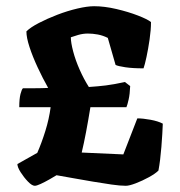

<svg xmlns="http://www.w3.org/2000/svg" viewBox="-20 -598 579 618"><path d="M92 0Q83 0 70 -13.5Q57 -27 46.5 -43.5Q36 -60 36 -70L100 -106Q114 -138 126 -176.5Q138 -215 143 -253H42Q42 -280 46 -295.5Q50 -311 54 -314Q74 -314 94 -314Q114 -314 135 -315Q117 -347 101 -381.5Q85 -416 75 -446.5Q65 -477 65 -497Q78 -510 105 -524Q132 -538 164.5 -550.5Q197 -563 229 -570.5Q261 -578 283 -578Q316 -578 354.5 -569Q393 -560 424 -548Q455 -536 466 -527Q466 -502 461.5 -471Q457 -440 451.5 -414.5Q446 -389 442 -378Q407 -378 383.5 -381.5Q360 -385 352 -389L327 -476Q311 -484 294.5 -487Q278 -490 263 -490Q247 -490 231.5 -485.5Q216 -481 208 -478Q208 -461 215.5 -432.5Q223 -404 236.5 -373.5Q250 -343 266 -318Q296 -320 320.5 -323Q345 -326 382 -334L399 -321Q398 -295 394 -277.5Q390 -260 387 -253H271Q264 -210 257 -173Q250 -136 243 -107L377 -101L422 -217Q440 -217 464.5 -212.5Q489 -208 504 -200Q503 -170 499.5 -125.5Q496 -81 490 -49Q480 -39 459 -27.5Q438 -16 417 -8Q396 0 385 0Q367 0 339 -4Q311 -8 278.5 -13.5Q246 -19 215.5 -24.5Q185 -30 162 -34Q154 -29 139 -20.5Q124 -12 111 -6Q98 0 92 0Z"/></svg>

Font: Texturina Black
Style: Regular
Weight: 900
Designer: Guillermo Torres Carreño
Foundry: Omnibus-Type
Version: Version 1.002; ttfautohint (v1.8.3)